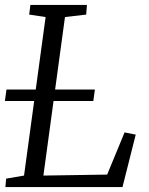

<svg xmlns="http://www.w3.org/2000/svg" viewBox="-22 -763 608 783"><path d="M0 0 3 -34.5 76 -47 164 -693.5 97 -703.5 102 -743H332.5L329.5 -703.5L243 -693.5L155 -47L415 -51L486 -223L531.5 -214L477.5 0ZM-2 -351 4.5 -398H365L358.5 -351Z"/></svg>

Font: Merriweather 20pt Light
Style: Italic
Weight: 300
Italic angle: -7.8°
Version: Version 2.101